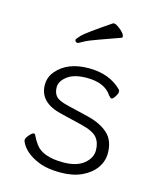

<svg xmlns="http://www.w3.org/2000/svg" viewBox="-109 -786 728 877"><g transform="rotate(15 255.0 -347.5)"><path d="M166 0Q100 -24 73 -67Q64 -81 64 -89.5Q64 -98 77 -113Q90 -128 96.5 -128Q103 -128 104 -124Q113 -104 128 -83Q162 -35 260 -35Q323 -35 357 -62.5Q391 -90 391 -126.5Q391 -163 372 -186Q353 -209 296 -223L196 -247Q88 -272 88 -356Q88 -393 112 -421Q163 -481 263.5 -481Q364 -481 422 -420Q423 -418 423 -410Q423 -402 413.5 -388Q404 -374 398.5 -374Q393 -374 384 -385Q351 -436 266 -436Q206 -436 174.5 -412Q143 -388 143 -360Q143 -332 157.5 -316.5Q172 -301 215 -291L311 -268Q375 -253 411 -220.5Q447 -188 447 -128Q447 -90 424.5 -58Q402 -26 360 -6.5Q318 13 260.5 13Q203 13 166 0ZM384 -385ZM188 -614Q206 -633 317 -708H324Q329 -708 341 -700Q375 -676 375 -659Q375 -655 371 -654Q322 -636 273.5 -619Q225 -602 205.5 -590.5Q186 -579 181.5 -579Q177 -579 173.5 -582.5Q170 -586 170 -590.5Q170 -595 188 -614Z"/></g></svg>

Font: LXGW WenKai TC Light
Style: Regular
Weight: 300
Designer: LXGW / Fontworks Inc.
Foundry: LXGW / Fontworks Inc.
Version: Version 1.330